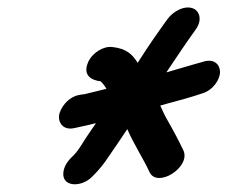

<svg xmlns="http://www.w3.org/2000/svg" viewBox="-20 -600 601 507"><path d="M175.4 -261.6 189.3 -264.6C203.7 -267.5 216.7 -270.7 233.4 -274.8C223.8 -260.8 214.8 -247.6 207.5 -236.8C191.9 -212.1 184 -199.1 174.1 -189.6C169.7 -185.1 151.8 -170.2 147.8 -148.4C139.9 -105 195.6 -103.9 224.1 -134.2C234.5 -144.6 244.7 -155.5 257.4 -172.7C276.6 -200 295.1 -227.8 316.1 -259C333.3 -219.4 357.7 -182.2 373.9 -147.6C392.7 -100.4 485.1 -158.1 464.2 -203.1C450.4 -231.6 438 -255.1 421.3 -284.2C414.3 -296.3 409.4 -307.5 403.2 -321.2C431.5 -329.6 463.7 -337.1 492.8 -346.5L513.5 -353.2C543.5 -362 560.3 -390.2 561 -408.8C561.7 -426.8 547.6 -447.6 514.9 -436.5L494.6 -430.8C469.8 -423.4 447.3 -417.1 419.3 -408.9C445.1 -447.1 471.2 -486.9 496.3 -521.4C515.1 -546.7 506.6 -570 491.9 -576.9C468.9 -587.7 437.9 -570.5 423.1 -550.6L412.6 -536.2L384.9 -496.8C373 -479.5 361.5 -462.1 350.3 -444.6C348 -441.1 346.7 -439 343.6 -434.2C330.2 -454.9 315.4 -471.8 276.8 -475.8C253.6 -478.9 223.6 -460.9 212.6 -435.6C192.4 -388.7 244.5 -385.7 245.6 -385.3C250.3 -381.2 256 -374.1 261.1 -365.6C242.3 -361 221.8 -355.6 204 -351.5L191.5 -349.7C159.9 -345.1 137.7 -314.1 135.8 -293.5C134.1 -275.2 147.6 -255.7 175.4 -261.6Z"/></svg>

Font: Just Breathe
Style: BdObl7
Weight: 400
Foundry: Cannot Into Space Fonts
Version: Version 0.72